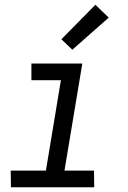

<svg xmlns="http://www.w3.org/2000/svg" viewBox="-20 -787 540 807"><path d="M376 0H26L25 -70H173L236 -450H112V-520H326L251 -70H375ZM284 -578 238 -622 381 -767 437 -713Z"/></svg>

Font: Iosevka Term Oblique
Style: Regular
Weight: 400
Italic angle: -9°
Monospace: yes
Designer: Belleve Invis
Foundry: Belleve Invis
Version: Version 31.4.0